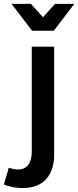

<svg xmlns="http://www.w3.org/2000/svg" viewBox="-80 -773 404 991"><path d="M36.5 198Q-18.5 196.5 -60 179L-34.5 92.5Q-13.5 100.5 12 102Q84 101.5 84 7V-532H199.5V24.5Q199.5 105 159 150.8Q118.5 196.5 36.5 198ZM198 -614.5H85.5L-20.5 -753H79.5L142 -684L204 -753H303.5Z"/></svg>

Font: Argentum Novus Medium
Style: Regular
Weight: 500
Designer: Julieta Ulanovsky (font) & Cristiano Sobral (main changes)
Foundry: Julieta Ulanovsky (font) & Cristiano Sobral (main changes)
Version: Version 3.00;November 27, 2020;FontCreator 13.0.0.2655 64-bi